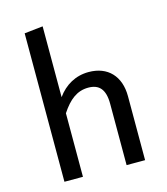

<svg xmlns="http://www.w3.org/2000/svg" viewBox="-111 -835 804 922"><g transform="rotate(-15 290.5 -374.0)"><path d="M343 -479C278 -479 224 -448 187 -396V-748L95 -738V0H187V-316C226 -375 266 -407 322 -407C375 -407 404 -378 404 -305V0H496V-318C496 -418 438 -479 343 -479Z"/></g></svg>

Font: Fira Sans
Style: Regular
Weight: 400
Designer: Carrois Corporate & Edenspiekermann AG
Foundry: Carrois Corporate GbR & Edenspiekermann AG
Version: Version 4.203